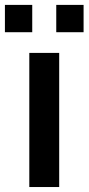

<svg xmlns="http://www.w3.org/2000/svg" viewBox="-38 -753 357 773"><path d="M188.5 -623.3V-733.3H298.5V-623.3ZM-18.2 -623.3V-733.3H91.8V-623.3ZM80 0V-540H200.3V0Z"/></svg>

Font: Vela Sans GX ExtLt
Style: Regular
Weight: 200
Designer: Principal design: Mikhail Sharanda - project Manrope.
Design modification: Ravid Balaliev
Foundry: Mikhail Sharanda
Version: Version 1.001